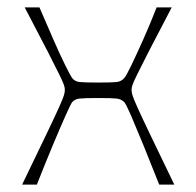

<svg xmlns="http://www.w3.org/2000/svg" viewBox="-20 -501 533 521"><path d="M40 0Q83 -89 106.5 -138Q130 -187 140.5 -210.5Q151 -234 153.5 -242.5Q156 -251 156 -257Q156 -263 153.5 -270.5Q151 -278 141 -298.5Q131 -319 109 -362Q87 -405 47 -481H87Q106 -437 124.5 -394.5Q143 -352 157.5 -323Q172 -294 176 -289Q183 -280 195.5 -278.5Q208 -277 246 -277Q285 -277 297 -278.5Q309 -280 317 -289Q322 -294 336 -323Q350 -352 369 -394.5Q388 -437 405 -481H446Q406 -405 384 -362Q362 -319 352 -298.5Q342 -278 339.5 -270.5Q337 -263 337 -257Q337 -251 339.5 -242.5Q342 -234 352.5 -210.5Q363 -187 386.5 -138Q410 -89 453 0H412Q390 -56 370 -105Q350 -154 336 -186.5Q322 -219 317 -224Q309 -232 297 -233.5Q285 -235 246 -235Q208 -235 195.5 -233.5Q183 -232 176 -224Q172 -219 157.5 -186.5Q143 -154 122.5 -105Q102 -56 80 0Z"/></svg>

Font: Ojuju Light
Style: Regular
Weight: 300
Designer: Chisaokwu Joboson, Mirko Velimirovic
Foundry: Udi Foundry
Version: Version 1.000